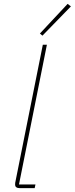

<svg xmlns="http://www.w3.org/2000/svg" viewBox="-20 -971 386 991"><path d="M159 0H81Q70 0 64 -4.5Q58 -9 58 -19Q58 -24 58.5 -27.5Q59 -31 60 -35L201 -740H222L78 -19H163ZM346 -938 199 -787 186 -798 329 -951Z"/></svg>

Font: IBM Plex Sans Thin
Style: Italic
Weight: 250
Italic angle: -11.31°
Designer: Mike Abbink, Paul van der Laan, Pieter van Rosmalen
Foundry: Bold Monday
Version: Version 3.201